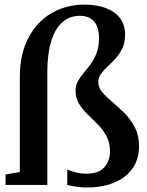

<svg xmlns="http://www.w3.org/2000/svg" viewBox="-20 -802 635 832"><path d="M356 10.5Q335 10.5 310 6.8Q285 3 271.5 -0.5V-67.5Q286.5 -60.5 307.8 -55Q329 -49.5 354 -49.5Q408.5 -49.5 432.5 -77.5Q456.5 -105.5 456.5 -146Q456.5 -184 441.5 -211.8Q426.5 -239.5 404.5 -262Q382.5 -284.5 360.2 -305.8Q338 -327 322.8 -351.8Q307.5 -376.5 307.5 -409Q307.5 -432 317.8 -450.5Q328 -469 343.2 -486.8Q358.5 -504.5 373.5 -525.2Q388.5 -546 398.8 -573Q409 -600 409 -636.5Q409 -685 387.5 -709.2Q366 -733.5 326 -733.5Q281 -733.5 249.5 -705Q218 -676.5 201.5 -622.2Q185 -568 185 -490V-0.5H4V-46L66 -56.5V-469Q66 -566.5 102.2 -636.5Q138.5 -706.5 202 -744.2Q265.5 -782 346.5 -782Q398.5 -782 438 -767.2Q477.5 -752.5 499.8 -723.8Q522 -695 522 -652.5Q522 -617.5 510.2 -592.8Q498.5 -568 481.2 -549Q464 -530 446.8 -514.2Q429.5 -498.5 417.8 -482.2Q406 -466 406 -445.5Q406 -422 423.8 -401.5Q441.5 -381 467.8 -359.2Q494 -337.5 520.2 -311Q546.5 -284.5 564.5 -249.8Q582.5 -215 582.5 -167.5Q582.5 -125 566 -91.8Q549.5 -58.5 519.2 -35.8Q489 -13 447.8 -1.2Q406.5 10.5 356 10.5Z"/></svg>

Font: Merriweather 48pt SemiBold
Style: Regular
Weight: 600
Version: Version 2.100